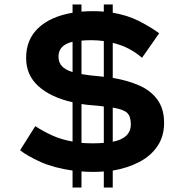

<svg xmlns="http://www.w3.org/2000/svg" viewBox="-20 -760 805 860"><path d="M138 -195Q173 -172 213.5 -153.5Q254 -135 305 -126V-302Q208 -324 152.5 -373.5Q97 -423 97 -501Q97 -583 151.5 -634.5Q206 -686 305 -703V-740H345V-708Q371 -710 400 -710Q423 -710 445 -708V-740H485V-703Q550 -692 600 -667Q650 -642 693 -611L616 -501Q593 -522 560 -540Q527 -558 485 -568V-411Q552 -400 604 -377Q656 -354 685.5 -313Q715 -272 715 -210Q715 -149 685 -105Q655 -61 603 -34Q551 -7 485 4V80H445V8Q423 10 400 10Q372 10 345 8V80H305V4Q221 -8 162 -34.5Q103 -61 70 -87ZM428 -418Q437 -417 445 -416V-576Q418 -580 390 -580Q365 -580 345 -578V-428Q363 -425 383.5 -422.5Q404 -420 428 -418ZM242 -507Q242 -480 257.5 -463.5Q273 -447 305 -437V-573Q242 -558 242 -507ZM398 -288Q370 -290 345 -294V-120Q369 -118 395 -118Q423 -118 445 -120V-283Q426 -286 398 -288ZM566 -203Q566 -238 550 -254Q534 -270 485 -278V-125Q566 -141 566 -203Z"/></svg>

Font: Copperplate Sans CC
Style: Bold
Weight: 700
Designer: indestructible type*
Foundry: Cowboy Collective
Version: Version 1.000